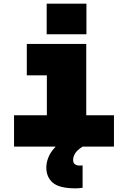

<svg xmlns="http://www.w3.org/2000/svg" viewBox="-20 -804 690 1053"><path d="M237 0V-563H453V0ZM57 0V-172H605V0ZM127 -391V-563H345V-391ZM236 -616V-784H454V-616ZM433 226Q423 227 413.5 228Q404 229 396 229Q305 229 269.5 198Q234 167 234 115Q234 92 243 65.5Q252 39 274 12.5Q296 -14 334 -37L433 0Q402 20 391.5 38Q381 56 381 73Q381 89 390.5 96.5Q400 104 416 104Q421 104 425 104Q429 104 433 103Z"/></svg>

Font: Azeret Mono Thin Black
Style: Regular
Weight: 900
Version: Version 1.002